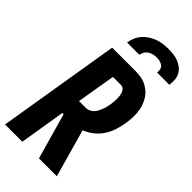

<svg xmlns="http://www.w3.org/2000/svg" viewBox="-293 -1020 1085 1085"><g transform="rotate(45 250.0 -477.5)"><path d="M0 0 121 -735H304Q328 -735 350.5 -731.5Q373 -728 392.5 -718Q412 -708 428 -693.5Q444 -679 455 -660Q466 -641 472.5 -620Q479 -599 481 -576Q483 -553 481.5 -530Q480 -507 476 -483Q471 -453 461 -423Q451 -393 433 -366Q415 -339 389 -318.5Q363 -298 333 -287L414 0H271L193 -275H183L138 0ZM202 -389H258Q270 -389 282 -394.5Q294 -400 303 -409.5Q312 -419 318 -430.5Q324 -442 328.5 -453.5Q333 -465 336 -477Q339 -489 341 -502Q343 -514 344 -526Q345 -538 345 -550Q345 -562 343.5 -573.5Q342 -585 338 -595.5Q334 -606 325.5 -613.5Q317 -621 304 -621H241ZM160 -815Q163 -836 171.5 -856.5Q180 -877 195 -894Q210 -911 229 -923Q248 -935 268.5 -942.5Q289 -950 310 -952.5Q331 -955 352 -955Q373 -955 393.5 -952.5Q414 -950 432 -942.5Q450 -935 465 -923Q480 -911 489 -894Q498 -877 499.5 -856.5Q501 -836 498 -815H400Q402 -828 399 -840.5Q396 -853 386.5 -860.5Q377 -868 364.5 -871Q352 -874 339 -874Q326 -874 312.5 -871Q299 -868 287 -860.5Q275 -853 267.5 -840.5Q260 -828 258 -815Z"/></g></svg>

Font: Iosevka SS04 Heavy Oblique
Style: Regular
Weight: 900
Italic angle: -9°
Monospace: yes
Designer: Belleve Invis
Foundry: Belleve Invis
Version: Version 19.0.0; ttfautohint (v1.8.4)